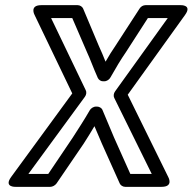

<svg xmlns="http://www.w3.org/2000/svg" viewBox="-20 -699 747 744"><path d="M90 -25 309 -324C315 -332 316 -343 312 -350L178 -629H260L317 -497C331 -467 341 -437 359 -397C363 -389 371 -384 379 -384H384C394 -384 404 -391 408 -399C430 -438 448 -468 468 -497L553 -629H630L426 -345C420 -337 419 -326 423 -319L568 -25H485L422 -166C408 -199 394 -233 377 -273C374 -281 364 -286 356 -286H352C342 -286 332 -279 328 -272C305 -232 283 -199 262 -166L167 -25ZM23 -13C-6 27 40 25 40 25H175C183 25 193 20 199 12L304 -142C319 -165 331 -185 346 -210C356 -186 365 -165 375 -142L444 12C447 19 456 25 465 25H606C654 25 632 -13 632 -13L475 -332L697 -641C726 -681 680 -679 680 -679H544C535 -679 526 -674 521 -666L427 -521C414 -502 402 -483 389 -460C380 -482 373 -500 363 -521L302 -666C299 -673 290 -679 281 -679H140C93 -679 114 -641 114 -641L260 -337Z"/></svg>

Font: Falling Sky
Style: ExtOuObl
Weight: 400
Designer: Paul D. Hunt
Foundry: Adobe Systems Incorporated
Version: Version 1.02